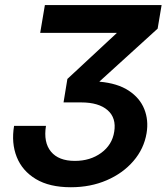

<svg xmlns="http://www.w3.org/2000/svg" viewBox="-20 -748 676 779"><path d="M267.6 11.7Q180.7 11.7 125.5 -21.5Q70.3 -54.7 47.9 -111.1Q25.4 -167.5 37.1 -237.3H166.5Q155.8 -170.4 186.8 -132.8Q217.8 -95.2 283.7 -95.2Q346.2 -95.2 390.6 -127.7Q435.1 -160.2 443.4 -213.4Q452.6 -269.5 416.5 -301Q380.4 -332.5 309.1 -332.5H237.8L253.4 -427.7L453.6 -613.8V-614.7H143.1L162.1 -727.5H635.7L619.6 -631.8L383.8 -417.5V-416.5Q456.5 -410.2 502 -380.4Q547.4 -350.6 565.4 -305.4Q583.5 -260.3 574.7 -207.5Q564 -144 521.2 -94.5Q478.5 -44.9 412.8 -16.6Q347.2 11.7 267.6 11.7Z"/></svg>

Font: Inter Display Semi Bold
Style: Italic
Weight: 600
Italic angle: -9.39999°
Designer: Rasmus Andersson
Foundry: rsms
Version: Version 4.000;git-4fc901f